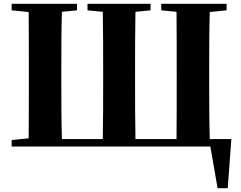

<svg xmlns="http://www.w3.org/2000/svg" viewBox="-20 -767 1261 1005"><path d="M1078 -39C1075 -143 1075 -249 1075 -358V-393C1075 -499 1075 -603 1078 -704L1166 -713V-747H824V-713L904 -705C905 -603 905 -499 905 -392V-358C905 -246 905 -141 904 -39H689C687 -141 687 -246 687 -358V-393C687 -499 687 -602 689 -705L768 -713V-747H438V-713L518 -705C520 -603 520 -499 520 -392V-358C520 -249 520 -143 518 -39H304C301 -141 301 -246 301 -351V-395C301 -499 301 -603 304 -705L383 -713V-747H41V-713L130 -704C131 -603 131 -499 131 -395V-351C131 -249 131 -146 130 -43L41 -34V0H1081L1119 218H1172L1191 -39Z"/></svg>

Font: Noto Serif KR Black
Style: Regular
Weight: 900
Version: Version 1.001;PS 1.001;hotconv 16.6.54;makeotf.lib2.5.65590